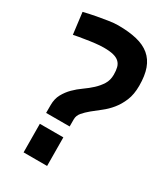

<svg xmlns="http://www.w3.org/2000/svg" viewBox="-179 -791 753 870"><g transform="rotate(30 197.5 -356.5)"><path d="M395 -523Q395 -478 381.5 -445.5Q368 -413 348 -388.5Q328 -364 304.5 -346Q281 -328 261 -311.5Q241 -295 227.5 -279Q214 -263 214 -244V-206H91V-247Q91 -280 104.5 -304.5Q118 -329 137.5 -348.5Q157 -368 180.5 -384.5Q204 -401 223.5 -419Q243 -437 256.5 -458.5Q270 -480 270 -509Q270 -531 266 -546.5Q262 -562 251 -572.5Q240 -583 220.5 -588Q201 -593 170 -593Q151 -593 125 -590Q99 -587 76 -583Q48 -579 19 -573L5 -685Q38 -693 70 -699Q97 -704 126 -708.5Q155 -713 175 -713Q232 -713 273.5 -703Q315 -693 342 -670.5Q369 -648 382 -612Q395 -576 395 -523ZM91 -149H214L215 0H92Z"/></g></svg>

Font: Panefresco 800wt
Style: Regular
Weight: 800
Designer: Campivisivi
Foundry: Campivisivi & Chank Co
Version: Version 1.001